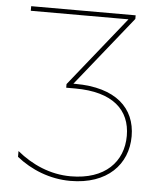

<svg xmlns="http://www.w3.org/2000/svg" viewBox="-51 -744 651 791"><g transform="rotate(5 274.0 -348.5)"><path d="M269 3C422 3 505 -86 505 -202C505 -318 423 -397 255 -397H247L478 -685V-700H46V-681H450L219 -393V-378H256C412 -378 485 -309 485 -202C485 -95 411 -16 269 -16C184 -16 108 -50 46 -101V-77C106 -29 184 3 269 3Z"/></g></svg>

Font: Chess Sans Thin
Style: Regular
Weight: 100
Designer: Wolf Bōese
Foundry: Wolf Bōese
Version: Version 7.223;Glyphs 3.3 (3306)